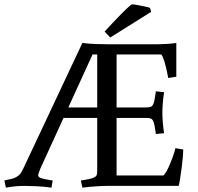

<svg xmlns="http://www.w3.org/2000/svg" viewBox="-32 -853 909 881"><path d="M410 -641 153 -79Q149 -69 144.5 -56Q140 -43 151 -38Q160 -34 174 -31Q188 -28 199 -26.5Q210 -25 210 -25L204 8Q170 3 136 1.5Q102 0 80 0Q62 0 43 1.5Q24 3 -5 8L-12 -25Q9 -29 22.5 -32.5Q36 -36 45 -42Q59 -50 66.5 -63.5Q74 -77 85 -101L346 -656ZM216 -312V-360H461V-312ZM459 -650H695Q711 -650 735 -651.5Q759 -653 777 -656Q777 -619 777 -581.5Q777 -544 777 -501L740 -495Q738 -507 733 -529.5Q728 -552 721.5 -573.5Q715 -595 708 -603H503V-360H638Q650 -360 658.5 -362.5Q667 -365 671 -375Q675 -383 677.5 -397Q680 -411 681.5 -422.5Q683 -434 683 -434L721 -430Q717 -407 715 -379.5Q713 -352 713 -336Q713 -320 715 -292.5Q717 -265 721 -242L683 -238Q683 -238 681.5 -249.5Q680 -261 677.5 -275Q675 -289 671 -297Q667 -307 658.5 -309.5Q650 -312 638 -312H503V-48H718Q728 -57 739.5 -81.5Q751 -106 760.5 -132.5Q770 -159 773 -173L809 -167Q809 -155 807 -132Q805 -109 801.5 -82.5Q798 -56 794.5 -33.5Q791 -11 788 0H459Q440 0 409 2Q378 4 346 8L339 -25Q339 -25 350 -26.5Q361 -28 375 -31Q389 -34 398 -38Q409 -43 411.5 -49.5Q414 -56 414 -69V-603H339L346 -656Q375 -652 407.5 -651Q440 -650 459 -650ZM656 -817 662 -799 474 -681 448 -708Q452 -713 469 -731Q486 -749 507.5 -771.5Q529 -794 547.5 -811.5Q566 -829 572 -833Q581 -833 598 -830Q615 -827 631.5 -823.5Q648 -820 656 -817Z"/></svg>

Font: Buenard
Style: Regular
Weight: 400
Version: Version 2.000